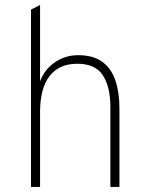

<svg xmlns="http://www.w3.org/2000/svg" viewBox="-20 -742 592 762"><path d="M103 0V-704L139 -722V-419Q156.5 -466.5 197.8 -494.8Q239 -523 290 -523Q350.5 -523 386.5 -496.2Q422.5 -469.5 438.2 -422Q454 -374.5 454 -312V0H418V-319Q418 -397 388.2 -443Q358.5 -489 287 -489Q214.5 -489 176.8 -440.2Q139 -391.5 139 -297V0Z"/></svg>

Font: Overpass Thin
Style: Regular
Weight: 250
Designer: Delve Withrington, Dave Bailey, Thomas Jockin
Foundry: Delve Fonts LLC
Version: Version 4.000